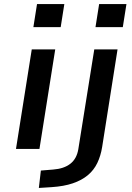

<svg xmlns="http://www.w3.org/2000/svg" viewBox="-20 -736 653 949"><path d="M145 -602 163 -716H298L280 -602ZM59 0 137 -492H253L175 0ZM452 -602 470 -716H605L587 -602ZM172 193 182 107 243 102Q296 98 327.5 73.5Q359 49 367 2L446 -492H561L485 -10Q478 34 461 69.5Q444 105 414 130Q384 155 340 170Q296 185 235 189Z"/></svg>

Font: Nunito Sans 10pt Expanded SemiBold
Style: Italic
Weight: 600
Width: 7
Italic angle: -9°
Designer: Vernon Adams
Foundry: Vernon Adams
Version: Version 3.101;gftools[0.9.27]